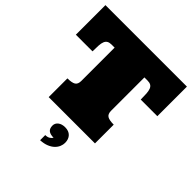

<svg xmlns="http://www.w3.org/2000/svg" viewBox="-253 -891 1313 1313"><g transform="rotate(45 404.0 -234.5)"><path d="M797.9 -719.2V-433.1H637.2Q637.2 -465.8 635.5 -490Q633.8 -514.2 627.9 -529.1Q622.1 -543.9 610.1 -551Q598.1 -558.1 578.1 -558.1H547.9V-235.8Q547.9 -204.1 566.4 -192.6Q585 -181.2 627.9 -181.2V0H180.2V-181.2Q223.1 -181.2 241.5 -192.6Q259.8 -204.1 259.8 -235.8V-558.1H230Q210 -558.1 198 -551Q186 -543.9 179.9 -529.1Q173.8 -514.2 172.4 -490Q170.9 -465.8 170.9 -433.1H9.8V-719.2ZM347.2 200.2Q367.2 200.2 380.1 192.6Q393.1 185.1 400.4 172.9Q368.2 172.9 352.1 160.4Q335.9 147.9 335.9 119.1Q335.9 96.2 355 81.1Q374 65.9 406.2 65.9Q441.4 65.9 461.2 86.4Q481 106.9 481 142.1Q481 159.2 473.6 177.5Q466.3 195.8 450.2 211.4Q434.1 227.1 408.7 237.5Q383.3 248 347.2 250Z"/></g></svg>

Font: Ultra
Style: Regular
Weight: 400
Designer: Astigmatic (AOETI)
Foundry: Astigmatic (AOETI)
Version: Version 1.001